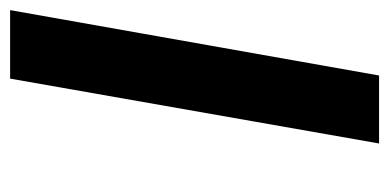

<svg xmlns="http://www.w3.org/2000/svg" viewBox="-210 -540 751 370"><g transform="rotate(-90 165.0 -355.5)"><path d="M204 0 330 -711H198L73 0Z"/></g></svg>

Font: Asimov
Style: NarIt
Weight: 500
Designer: Google
Version: Version 2.000980; 2014